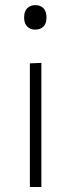

<svg xmlns="http://www.w3.org/2000/svg" viewBox="-20 -748 285 768"><path d="M99.5 0Q99.5 -56 99.5 -107.8Q99.5 -159.5 99.5 -220.5V-270.5Q99.5 -312 99.5 -349Q99.5 -386 99.5 -421.8Q99.5 -457.5 99.5 -494.5L145.5 -496.5Q145.5 -459.5 145.5 -423.5Q145.5 -387.5 145.5 -350Q145.5 -312.5 145.5 -270.5V-220.5Q145.5 -159.5 145.5 -107.8Q145.5 -56 145.5 0ZM120.5 -629.5Q101.5 -629.5 89 -641.8Q76.5 -654 76.5 -678Q76.5 -703 89 -715.2Q101.5 -727.5 121.5 -727.5Q141.5 -727.5 153.8 -715Q166 -702.5 166 -678Q166 -654 153.8 -641.8Q141.5 -629.5 120.5 -629.5Z"/></svg>

Font: Commissioner Thin ExtraLight
Style: Regular
Weight: 250
Version: Version 1.000